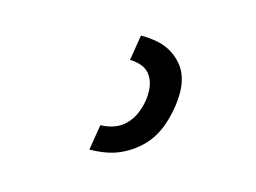

<svg xmlns="http://www.w3.org/2000/svg" viewBox="-59 -876 718 538"><g transform="rotate(15 300.0 -607.0)"><path d="M234 -434 246 -508Q265 -508 284 -514.5Q303 -521 317.5 -535.5Q332 -550 340 -569Q348 -588 351 -607Q354 -626 352 -644.5Q350 -663 340.5 -678Q331 -693 314.5 -699.5Q298 -706 279 -706L291 -780Q314 -780 336.5 -776Q359 -772 377.5 -761.5Q396 -751 410.5 -734.5Q425 -718 431.5 -697Q438 -676 438 -653Q438 -630 434 -607Q430 -584 422.5 -561Q415 -538 401.5 -517Q388 -496 368 -479.5Q348 -463 326 -452.5Q304 -442 280.5 -438Q257 -434 234 -434Z"/></g></svg>

Font: Iosevka Extended Oblique
Style: Regular
Weight: 400
Width: 7
Italic angle: -9°
Monospace: yes
Designer: Belleve Invis
Foundry: Belleve Invis
Version: Version 32.0.1; ttfautohint (v1.8.4)